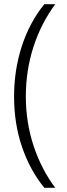

<svg xmlns="http://www.w3.org/2000/svg" viewBox="-20 -736 317 914"><path d="M47 -276Q47 -403 84 -516.5Q121 -630 191 -716H243Q175 -624 139 -512Q103 -400 103 -277Q103 -153 140 -41.5Q177 70 243 158H191Q123 75 85 -36Q47 -147 47 -276Z"/></svg>

Font: Noto Sans Lao UI Cond Light
Style: Regular
Weight: 300
Width: 3
Designer: Monotype Design Team
Foundry: Monotype Imaging Inc.
Version: Version 2.000; ttfautohint (v1.8.4.7-5d5b)